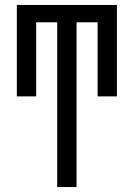

<svg xmlns="http://www.w3.org/2000/svg" viewBox="-20 -540 540 775"><path d="M211 215V-450H126V-151H48V-520H452V-151H374V-450H289V215Z"/></svg>

Font: Iosevka Curly
Style: Regular
Weight: 400
Monospace: yes
Designer: Belleve Invis
Foundry: Belleve Invis
Version: Version 22.1.2; ttfautohint (v1.8.4)